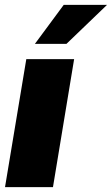

<svg xmlns="http://www.w3.org/2000/svg" viewBox="-20 -764 457 784"><path d="M0.5 0 87.4 -522.5H282.7L196.3 0ZM122.6 -585 240.2 -744.1H417L251.5 -585Z"/></svg>

Font: Inter 28pt Black
Style: Italic
Weight: 900
Italic angle: -9.3988°
Designer: Rasmus Andersson
Foundry: rsms
Version: Version 4.001;git-66647c0bb